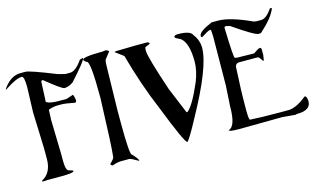

<svg xmlns="http://www.w3.org/2000/svg" viewBox="-200 -1353 2888 1755"><g transform="rotate(-15 1244.0 -475.5)"><path d="M82 -1002.9H130.9Q169.9 -1002.9 410.2 -906.2L478.5 -888.7H523.4Q576.2 -888.7 640.6 -981.4L665 -988.3H672.9Q672.9 -963.9 523.4 -798.8Q479.5 -766.6 437.5 -766.6Q415 -766.6 264.6 -888.7H255.9L248 -880.9L239.3 -687.5Q275.4 -666 352.5 -666H430.7L495.1 -687.5Q504.9 -673.8 510.7 -633.8Q508.8 -612.3 495.1 -612.3Q410.2 -629.9 369.1 -629.9H336.9Q293 -629.9 248 -612.3L244.1 -515.6L252 -189.5V-125Q252 -28.3 288.1 -28.3Q320.3 -20.5 320.3 -13.7Q320.3 4.9 199.2 4.9H73.2L25.4 7.8L21.5 4.9V-2.9Q114.3 -52.7 114.3 -182.6V-282.2L102.5 -627L110.4 -863.3Q110.4 -966.8 85.9 -966.8Q31.2 -966.8 -80.1 -891.6L-84 -895.5Q-10.7 -1002.9 82 -1002.9Z M887.7 -1002.9Q909.2 -999 918.9 -985.4L868.2 -920.9Q860.4 -899.4 860.4 -827.1V-816.4L852.5 -443.4V-332Q852.5 -19.5 876 -19.5Q926.8 34.2 926.8 51.8H922.9Q857.4 12.7 840.8 12.7H766.6Q727.5 12.7 680.7 30.3Q669.9 30.3 661.1 12.7Q704.1 -28.3 704.1 -41Q715.8 -132.8 731.4 -593.8Q731.4 -945.3 696.3 -945.3Q679.7 -952.1 668.9 -970.7Q668.9 -999 860.4 -999Z M1161.1 -974.6H1268.6Q1289.1 -974.6 1295.9 -960.9Q1295.9 -953.1 1248 -936.5L1244.1 -918.9V-901.4Q1244.1 -843.8 1355.5 -511.7L1458 -264.6H1466.8Q1524.4 -309.6 1609.4 -507.8Q1649.4 -608.4 1649.4 -693.4Q1649.4 -870.1 1581.1 -922.9Q1533.2 -944.3 1529.3 -954.1V-960.9Q1535.2 -974.6 1565.4 -974.6Q1683.6 -974.6 1701.2 -929.7Q1748 -869.1 1748 -797.9Q1748 -617.2 1509.8 -188.5Q1421.9 -23.4 1395.5 0Q1371.1 0 1228.5 -365.2Q1125 -607.4 1042 -908.2L966.8 -963.9V-967.8H974.6V-970.7Z M1952.1 -999Q2064.5 -999 2266.6 -906.2L2291 -902.3H2335Q2383.8 -902.3 2439.5 -984.4H2456.1V-977.5Q2424.8 -896.5 2302.7 -788.1L2282.2 -785.2Q2244.1 -785.2 2044.9 -923.8L2009.8 -931.6H2001L1993.2 -923.8V-917Q2001 -630.9 2012.7 -630.9L2033.2 -627L2194.3 -624Q2242.2 -659.2 2258.8 -659.2Q2270.5 -656.2 2270.5 -638.7V-588.9L2262.7 -538.1H2254.9L2226.6 -577.1L2210 -581.1H2042Q2001 -581.1 2001 -534.2Q1989.3 -335.9 1989.3 -163.1V-141.6Q1989.3 -48.8 2001 -48.8Q2100.6 -42 2287.1 -42H2372.1Q2444.3 -48.8 2537.1 -124H2540Q2557.6 -124 2560.5 -73.2Q2560.5 11.7 2431.6 11.7L2412.1 15.6L2291 4.9L1884.8 8.8Q1787.1 8.8 1787.1 -5.9Q1856.4 -23.4 1856.4 -212.9L1868.2 -409.2L1872.1 -874L1868.2 -934.6H1856.4Q1841.8 -934.6 1775.4 -891.6L1763.7 -895.5V-906.2Q1763.7 -945.3 1892.6 -999Z"/></g></svg>

Font: EG Dragon Caps 
Style: Regular
Weight: 400
Designer: Bill Roach / W.K. Roach
Version: Version 1.00 April 18, 2012, initial release